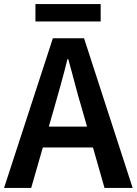

<svg xmlns="http://www.w3.org/2000/svg" viewBox="-22 -928 675 948"><path d="M-2 0 239 -739H393L633 0H494L382 -393Q364 -452 348 -514Q332 -576 315 -636H311Q296 -575 279 -513.5Q262 -452 245 -393L132 0ZM140 -200V-303H489V-200ZM153 -822V-908H475V-822Z"/></svg>

Font: Noto Sans TC SemiBold
Style: Regular
Weight: 600
Designer: Ryoko NISHIZUKA  (kana, bopomofo & ideographs); Paul D. Hunt (Latin, Greek & Cyrillic); Sandoll Communications , Soo-you
Foundry: Adobe
Version: Version 2.004-H2;hotconv 1.0.118;makeotfexe 2.5.65603